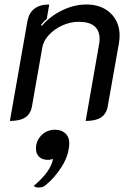

<svg xmlns="http://www.w3.org/2000/svg" viewBox="-20 -529 594 854"><path d="M102 -435Q116 -509 199 -509L188 -445Q174 -433 162 -418L166 -414Q204 -458 257.5 -483.5Q311 -509 364 -509Q431 -509 471.5 -470.5Q512 -432 512 -371Q512 -355 509 -337L459 -55Q453 -22 429 -6.5Q405 9 361 9L420 -328Q423 -343 423 -355Q423 -432 330 -432Q293 -432 257.5 -416Q222 -400 197.5 -373.5Q173 -347 168 -317L122 -55Q116 -22 92 -6.5Q68 9 24 9ZM216 177Q213 179 206.5 180.5Q200 182 193 182Q168 182 154 168.5Q140 155 140 132Q140 97 164.5 72.5Q189 48 225 48Q254 48 271 64.5Q288 81 288 106Q288 158 256 210Q224 262 180 297Q169 305 152 305Q137 305 130 298Q207 233 216 177Z"/></svg>

Font: K2D
Style: Italic
Weight: 400
Italic angle: -10°
Designer: Katatrad Aksorn Co.,Ltd.
Foundry: Cadson Demak Co.,Ltd.
Version: Version 1.000; ttfautohint (v1.6)